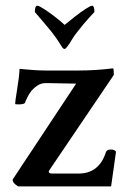

<svg xmlns="http://www.w3.org/2000/svg" viewBox="-20 -666 461 686"><path d="M44.9 0Q25.4 -11.7 25.4 -22.5Q25.4 -25.4 26.4 -26.4L252 -367.2L148.4 -369.1Q128.9 -370.1 115.2 -361.3Q101.6 -352.5 91.8 -340.8Q84 -331.1 77.1 -316.9Q70.3 -302.7 69.3 -298.8Q66.4 -293 44.9 -293Q34.2 -293 34.2 -294.9Q34.2 -296.9 35.6 -310.1Q37.1 -323.2 41 -345.7Q48.8 -391.6 49.8 -419.9Q107.4 -414.1 142.6 -414.1H261.7Q291 -414.1 321.8 -416Q352.5 -418 384.8 -421.9Q386.7 -416 386.7 -398.4L162.1 -66.4Q154.3 -55.7 154.3 -52.7Q154.3 -45.9 166 -45.9H260.7Q334 -45.9 358.4 -122.1Q361.3 -131.8 376 -131.8Q389.6 -131.8 394.5 -124L377 0ZM210.9 -491.2Q205.1 -491.2 200.2 -500Q189.5 -517.6 180.2 -530.8Q170.9 -543.9 163.1 -553.7Q153.3 -565.4 138.7 -583Q124 -600.6 104.5 -623Q104.5 -645.5 113.3 -645.5Q119.1 -645.5 136.7 -634.3Q154.3 -623 175.3 -606.9Q196.3 -590.8 210.9 -577.1Q227.5 -590.8 248 -606.9Q268.6 -623 286.1 -634.3Q303.7 -645.5 308.6 -645.5Q317.4 -645.5 317.4 -623Q315.4 -621.1 298.3 -602.5Q281.2 -584 256.8 -552.7Q244.1 -537.1 236.3 -523.4Q228.5 -509.8 220.7 -500Q214.8 -491.2 210.9 -491.2Z"/></svg>

Font: Crimson Text SemiBold
Style: Regular
Weight: 600
Designer: Sebastian Kosch
Foundry: Sebastian Kosch
Version: Version 1.100; ttfautohint (v1.8.4)